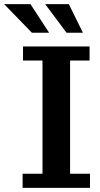

<svg xmlns="http://www.w3.org/2000/svg" viewBox="-82 -906 480 926"><path d="M72 -748 -62 -886H65L155 -748ZM239 -748 136 -886H250L318 -748ZM27 0V-68H123V-614H29V-682H350V-614H256V-68H352V0Z"/></svg>

Font: Montagu Slab 16pt Medium
Style: Regular
Weight: 500
Designer: Florian Karsten
Foundry: Florian Karsten
Version: Version 1.000; ttfautohint (v1.8.3)